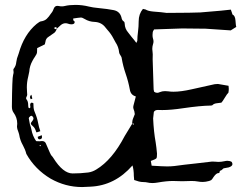

<svg xmlns="http://www.w3.org/2000/svg" viewBox="-20 -736 1003 772"><path d="M204.1 -618.7Q206.5 -618.7 208 -620.6L206.1 -627.9L196.3 -623.5Q196.8 -623 198.2 -622.1Q199.7 -621.1 201.7 -619.9Q203.6 -618.7 204.1 -618.7ZM208 -620.1 208.5 -620.6Q208 -620.6 208 -620.1ZM141.1 -148.4Q143.1 -148.4 144.5 -148.9L142.1 -153.3L138.7 -150.4Q140.1 -148.4 141.1 -148.4ZM103.5 -336.9 102.5 -339.4Q100.6 -342.8 100.6 -346.2Q100.6 -348.6 105 -355Q107.4 -355 109.9 -339.4ZM139.2 -175.8Q131.8 -175.8 131.8 -186L147.9 -192.4Q148.9 -188.5 148.9 -185.1Q148.9 -176.3 139.2 -175.8ZM310.1 16.1Q243.2 16.1 183.6 -17.6Q120.6 -55.2 85.9 -117.2Q81.5 -134.8 72.3 -151.4Q60.5 -171.9 57.1 -194.8Q56.2 -199.7 54.2 -204.6Q48.3 -218.8 48.3 -226.1Q49.3 -232.9 49.3 -238.8Q49.3 -263.2 34.2 -283.7Q27.8 -292.5 27.8 -307.6Q28.8 -423.3 32.7 -434.6Q34.7 -441.4 34.7 -445.8Q34.7 -449.7 33.7 -455.1Q33.7 -457.5 34.7 -459Q44.4 -471.2 45.4 -485.8Q46.4 -493.7 48.3 -501Q52.2 -510.7 55.2 -521Q76.7 -597.7 127 -639.6Q139.6 -649.4 143.6 -649.9Q159.2 -651.9 168 -660.4Q176.8 -668.9 183.6 -679.7Q186.5 -684.1 189.9 -688Q193.4 -693.8 195.8 -700.7Q200.2 -712.4 210.4 -712.4Q213.4 -712.4 215.8 -711.9Q222.2 -710.4 228.5 -710.4Q234.9 -710.4 240.7 -711.9Q258.3 -716.3 283.7 -716.3Q311 -716.3 337.9 -709.5Q354.5 -705.6 372.1 -704.1Q416 -699.7 437 -695.3Q461.9 -690.4 468.3 -666Q470.2 -654.3 477.5 -649.9Q481.4 -647.5 481.4 -640.6Q481.9 -620.6 495.6 -605Q505.4 -591.8 509.3 -587.4Q519.5 -575.7 528.3 -563.5Q528.8 -565.9 530.5 -568.4Q532.2 -570.8 532.2 -573.7Q532.2 -588.4 534.9 -608.6Q537.6 -628.9 537.6 -650.4Q537.6 -679.7 554.7 -700.2Q564 -698.7 565.4 -697.8Q575.2 -691.4 596.7 -689.5L626.5 -687Q645 -685.1 649.9 -684.1Q761.7 -684.6 785.6 -686Q888.2 -694.3 908.2 -697.3L913.1 -683.1Q914.1 -677.7 915.5 -677.2Q925.3 -672.9 926.8 -653.8Q928.2 -630.9 930.2 -627.9L907.7 -613.8Q857.4 -617.7 806.6 -620.6Q764.2 -621.6 712.4 -621.6Q615.7 -618.7 599.6 -617.7L596.7 -612.8Q593.3 -608.4 593.3 -595.2Q593.3 -586.4 595.2 -580.8Q597.2 -575.2 597.2 -569.3Q597.2 -563.5 595.2 -558.1Q592.3 -548.8 592.3 -539.1Q592.3 -533.7 593.3 -528.6Q594.2 -523.4 594.2 -517.6L593.8 -498Q593.8 -486.3 594.7 -470.2L597.7 -376.5L599.6 -367.2Q605.5 -362.8 611.8 -362.8Q617.2 -362.8 623 -365.7Q632.3 -369.6 643.6 -369.6Q649.9 -369.6 656.7 -368.7Q666 -367.2 677.7 -367.2Q707.5 -367.2 751 -377L843.3 -397.5Q848.6 -398.4 856.4 -398.4L898.9 -391.1Q899.9 -385.3 899.9 -378.9Q899.9 -371.1 898.4 -363.3Q893.6 -359.4 883.8 -343Q874 -326.7 870.1 -323.2Q867.2 -322.3 851.1 -320.8Q839.4 -319.3 834 -313Q833 -312 827.1 -311.5Q785.6 -311 715.8 -300.8Q667.5 -293.5 632.8 -293.5L614.7 -293.9Q602.5 -293.9 598.6 -285.6L595.7 -259.8Q598.1 -206.5 606 -163.1Q608.9 -145 611.3 -118.2Q611.3 -102.5 608.9 -99.6Q605 -95.2 586.4 -88.9L589.8 -69.8Q635.7 -66.9 651.9 -66.9Q667.5 -66.9 680.7 -68.4Q723.1 -74.2 765.6 -78.6L832.5 -86.4Q842.3 -86.4 845.7 -85.9Q851.6 -85 857.9 -85Q869.6 -85 882.8 -87.9Q889.2 -89.4 894.5 -89.4Q904.3 -89.4 911.6 -85Q914.6 -80.1 914.6 -76.2Q914.6 -67.9 899.9 -63L878.9 -59.1L870.6 -51.8Q862.8 -49.8 862.8 -43.9Q862.8 -40 857.9 -40Q849.6 -40 838.4 -23.9Q833 -14.6 829.1 -11.7Q827.1 -10.3 820.8 -8.3Q806.6 -4.4 794.9 -4.4Q785.6 -4.4 775.1 -6.3Q764.6 -8.3 750 -8.3L712.4 -7.3L675.3 -8.3Q649.4 -8.3 613.8 -2Q602.5 0 592.8 0Q581.5 0 571.8 -2.4Q565.4 -3.9 557.6 -3.9Q547.4 -3.9 538.3 -6.3Q529.3 -8.8 519.5 -12.2L518.1 -28.8Q518.1 -53.2 512.7 -70.8Q441.9 10.3 343.3 14.6Q317.4 16.1 310.1 16.1ZM272 -38.6Q303.7 -38.6 335 -42.5Q351.6 -44.9 366.7 -54.2Q431.2 -92.8 481.4 -189L511.7 -238.8H511.2Q512.2 -253.4 514.2 -257.3Q518.6 -267.1 522 -276.9Q521 -289.1 516.6 -298.8Q515.6 -301.3 515.6 -305.2L516.6 -311.5L525.9 -347.2L525.4 -348.6Q505.4 -354 502 -376Q496.1 -408.2 485.4 -439.2Q474.6 -470.2 469.2 -502.9Q468.8 -506.3 466.8 -509.3Q459.5 -520 459 -525.4Q457 -547.4 444.8 -565.4Q439.9 -573.2 436 -581.5Q426.8 -599.6 412.1 -615.7L404.8 -624.5Q388.7 -646.5 360.8 -647.9Q338.9 -648.4 320.3 -659.7Q311 -665.5 305.2 -665.5Q296.4 -665 274.4 -661.6V-657.7Q274.4 -652.8 279.8 -649.9L280.3 -647.5Q280.3 -638.2 267.1 -638.2Q260.7 -638.2 254.9 -640.4Q249 -642.6 243.7 -642.6Q233.4 -642.6 224.6 -635.3Q219.7 -631.3 208.5 -620.6Q203.6 -606.9 196.8 -603Q191.9 -600.1 175.8 -588.4Q164.1 -581.5 162.6 -567.9L160.2 -557.6L129.4 -542.5Q129.4 -530.8 128.9 -526.4Q128.9 -519.5 119.6 -506.3Q118.2 -505.4 110.4 -491.2Q99.1 -470.7 97.7 -448.2Q95.7 -437.5 93.3 -427.2Q87.9 -406.2 87.9 -384.3Q87.9 -373.5 88.6 -368.7Q89.4 -363.8 89.4 -354.5Q88.9 -350.6 85.9 -345.2Q85 -343.8 85 -341.8Q85 -338.4 85.9 -337.4Q93.3 -329.1 93.3 -314.5Q93.3 -308.6 94.7 -302.7Q94.7 -302.2 99.6 -300.8Q102.1 -302.7 102.1 -305.7Q102.1 -308.6 101.6 -310.5Q101.1 -312.5 101.1 -314Q102.1 -323.2 107.4 -323.2Q110.4 -323.2 114.3 -320.8L114.7 -310.1Q114.7 -296.9 119.6 -285.6Q128.9 -264.2 133.3 -241.7Q136.2 -225.1 142.1 -208.5L127.4 -203.6L125.5 -205.6Q120.6 -222.2 112.3 -228.5Q104 -234.9 104 -239.7Q104 -242.7 109.1 -248.3Q114.3 -253.9 114.7 -259.8Q114.3 -264.2 111.3 -267.3Q108.4 -270.5 106 -270.5Q103 -270.5 99.1 -266.1Q96.2 -263.7 95.7 -260.7Q96.2 -255.9 100.1 -236.8Q104 -226.1 106.4 -214.8Q110.8 -189.5 125.5 -168.5L138.7 -168L148.9 -168.9Q161.6 -168.9 165.5 -156.7Q184.1 -112.3 187 -110.4Q191.4 -106 194.3 -101.1Q233.4 -38.6 272 -38.6ZM517.1 -234.4 518.1 -238.8 517.1 -239.3 512.2 -238.8Q514.6 -234.4 516.6 -234.4Z"/></svg>

Font: Kurland
Style: Regular
Weight: 400
Designer: GGBot
Version: 0.22